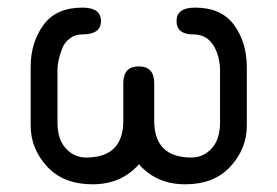

<svg xmlns="http://www.w3.org/2000/svg" viewBox="-20 -477 728 504"><path d="M344.7 -45.9Q298.8 6.8 222.7 6.8Q146.5 6.8 103.5 -40Q60.5 -86.9 60.5 -147.5V-300.8Q60.5 -365.2 93.8 -411.1Q127 -457 196.3 -457Q245.1 -457 245.1 -421.9Q245.1 -386.7 196.3 -386.7Q175.8 -386.7 162.1 -375Q148.4 -365.2 142.6 -347.7Q130.9 -317.4 130.9 -293V-155.3Q130.9 -111.3 152.8 -87.4Q174.8 -63.5 206.1 -63.5Q303.7 -63.5 303.7 -160.2V-258.8Q303.7 -302.7 344.2 -302.7Q384.8 -302.7 384.8 -258.8V-160.2Q384.8 -63.5 482.4 -63.5Q513.7 -63.5 535.6 -87.4Q557.6 -111.3 557.6 -155.3V-293Q557.6 -317.4 548.8 -340.8Q531.2 -386.7 487.3 -386.7Q443.4 -386.7 443.4 -421.9Q443.4 -457 492.2 -457Q561.5 -457 594.7 -411.1Q627.9 -365.2 627.9 -300.8V-147.5Q627.9 -86.9 585 -40Q542 6.8 466.3 6.8Q390.6 6.8 344.7 -45.9Z"/></svg>

Font: Jura
Style: DemiBold
Weight: 600
Version: Version 2.5